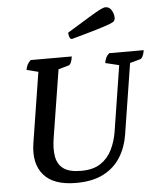

<svg xmlns="http://www.w3.org/2000/svg" viewBox="-59 -930 821 992"><g transform="rotate(-5 351.5 -433.5)"><path d="M296 12Q179 12 128 -47.5Q77 -107 93 -211L151 -577L91 -592Q95 -622 117 -641H330Q324 -600 309 -596L256 -581L200 -230Q191 -175 198 -134Q205 -93 235 -70.5Q265 -48 327 -48Q390 -48 428.5 -74Q467 -100 487.5 -142Q508 -184 516 -232L570 -575L499 -592Q502 -609 507 -619.5Q512 -630 524 -641H703Q700 -622 694 -610Q688 -598 681 -596L627 -581L569 -214Q559 -150 527 -98.5Q495 -47 438 -17.5Q381 12 296 12ZM339 -731Q330 -731 326 -742Q322 -753 322 -765Q400 -813 440.5 -837.5Q481 -862 498.5 -870.5Q516 -879 525 -879Q546 -879 557 -859.5Q568 -840 568 -820Q568 -811 563 -804.5Q558 -798 537 -790Q516 -782 469.5 -768Q423 -754 339 -731Z"/></g></svg>

Font: Petrona SemiBold
Style: Italic
Weight: 600
Italic angle: -9°
Designer: Ringo R. Seeber
Foundry: Ringo R. Seeber
Version: Version 2.001; ttfautohint (v1.8.3)